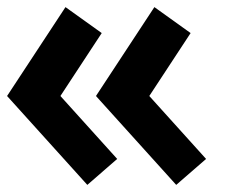

<svg xmlns="http://www.w3.org/2000/svg" viewBox="-21 -548 666 540"><path d="M224.6 -28 308.6 -101 148.9 -278 265.1 -455 163.2 -528 -1.1 -278ZM474.6 -28 558.6 -101 398.9 -278 515.1 -455 413.2 -528 248.9 -278Z"/></svg>

Font: Hussar
Style: BdOpOblOne
Weight: 700
Foundry: Cannot Into Space Fonts
Version: Version 2.00